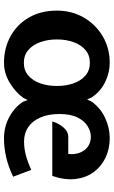

<svg xmlns="http://www.w3.org/2000/svg" viewBox="181 -752 583 986"><g transform="rotate(90 473.0 -258.5)"><path d="M302 13Q227 13 166.2 -20.2Q105.5 -53.5 69.8 -114.5Q34 -175.5 34 -259Q34 -335.5 69.8 -397Q105.5 -458.5 166.2 -494.2Q227 -530 302 -530Q352.5 -530 401 -506.5Q449.5 -483 480 -437L490 -414L502 -438Q534.5 -483 585.2 -506.5Q636 -530 689 -530Q744.5 -530 789.8 -508.2Q835 -486.5 863.8 -447Q892.5 -407.5 898.8 -353.5Q905 -299.5 883 -235H603Q613.5 -269.5 634.5 -293.2Q655.5 -317 681 -317H770Q774 -347.5 764.5 -374Q755 -400.5 733.8 -416.8Q712.5 -433 682 -433Q654.5 -433 627.5 -416.5Q600.5 -400 582.8 -364.5Q565 -329 565 -272Q565 -214.5 582.8 -173.8Q600.5 -133 632.2 -111.5Q664 -90 706 -90Q740.5 -90 774.5 -98.8Q808.5 -107.5 852 -127L887 -34Q833 -8.5 785.2 2.2Q737.5 13 691 13Q629.5 13 579 -15Q528.5 -43 502 -85L493 -108L482 -86Q452 -45 403.8 -16Q355.5 13 302 13ZM302 -89Q341 -89 367.5 -112Q394 -135 407.5 -173.5Q421 -212 421 -259Q421 -305.5 407.5 -344Q394 -382.5 367.5 -405.2Q341 -428 302 -428Q263 -428 236.2 -405.2Q209.5 -382.5 195.8 -344Q182 -305.5 182 -259Q182 -212 195.8 -173.5Q209.5 -135 236.2 -112Q263 -89 302 -89Z"/></g></svg>

Font: Expletus Sans
Style: Bold
Weight: 700
Version: Version 7.500